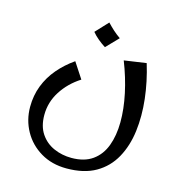

<svg xmlns="http://www.w3.org/2000/svg" viewBox="-108 -580 864 923"><g transform="rotate(15 324.0 -118.5)"><path d="M305 247Q232 247 176.5 214Q121 181 90.5 126Q60 71 60 6Q60 -51 79 -100Q98 -149 132.5 -189.5Q167 -230 213 -262L264 -184Q206 -147 171 -92.5Q136 -38 136 26Q136 82 161 119Q186 156 227 174Q268 192 315 192Q379 192 419.5 163Q460 134 479 83Q498 32 498.5 -34Q499 -100 483 -175Q467 -250 437 -326L547 -342Q573 -257 582.5 -173Q592 -89 582.5 -13.5Q573 62 540.5 121Q508 180 450 213.5Q392 247 305 247ZM333 -364Q314 -376 296 -391Q278 -406 265 -422L323 -484Q339 -467 355 -452.5Q371 -438 391 -424Z"/></g></svg>

Font: Marhey Light
Style: Regular
Weight: 300
Designer: Nur Syamsi & Bustanul Arifin
Foundry: Namelatype
Version: Version 1.000